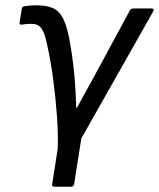

<svg xmlns="http://www.w3.org/2000/svg" viewBox="-20 -520 600 725"><path d="M185 185Q175 185 177 175L198 42Q200 -14 195 -83Q190 -152 180.5 -222.5Q171 -293 158 -351Q151 -385 143 -401.5Q135 -418 124.5 -424Q114 -430 97 -430Q80 -430 62 -427Q57 -426 55 -429Q53 -432 54 -436L62 -485Q64 -495 70 -496Q81 -498 93 -499Q105 -500 119 -500Q157 -500 181.5 -488.5Q206 -477 221 -444.5Q236 -412 246 -349Q249 -332 251.5 -314.5Q254 -297 256 -280Q258 -263 260 -245Q262 -223 263.5 -202Q265 -181 266 -159Q267 -137 268 -112H270Q284 -138 299 -165Q314 -192 328.5 -218.5Q343 -245 357 -271L470 -480Q474 -488 483 -488H552Q565 -488 558 -476L287 3L260 175Q258 185 249 185Z"/></svg>

Font: Sofia Sans Hairline
Style: Italic
Weight: 1
Italic angle: -9°
Designer: Botio Nikoltchev, Ani Petrova
Foundry: lettersoup
Version: Version 4.102